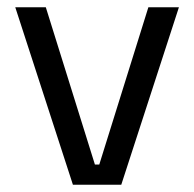

<svg xmlns="http://www.w3.org/2000/svg" viewBox="-20 -508 534 528"><path d="M253 -55.5 388 -488H472L313.5 0H180.5L22 -488H106L241 -55.5Z"/></svg>

Font: Anek Latin
Style: Regular
Weight: 400
Designer: Yesha Goshar
Foundry: Ek Type
Version: Version 1.003